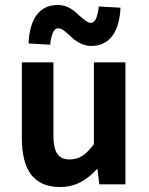

<svg xmlns="http://www.w3.org/2000/svg" viewBox="-20 -742 598 773"><path d="M68 -491V-185C68 -60 114 11 222 11C285 11 331 -18 372 -63L380 0H485V-491H358V-161C324 -117 298 -100 261 -100C215 -100 195 -127 195 -200V-491ZM182 -562C187 -605 196 -628 215 -628C229 -628 242 -616 258 -601C280 -581 307 -557 347 -557C422 -557 461 -615 465 -711L378 -716C373 -675 364 -650 346 -650C332 -650 318 -663 302 -677C279 -699 253 -722 213 -722C138 -722 99 -665 95 -567Z"/></svg>

Font: Source Sans Pro SemBd
Style: Regular
Weight: 700
Designer: Paul D. Hunt
Foundry: Adobe Systems Incorporated
Version: Version 2.020;PS 2.0;hotconv 1.0.86;makeotf.lib2.5.63406